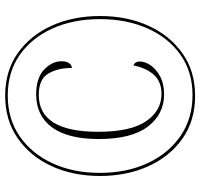

<svg xmlns="http://www.w3.org/2000/svg" viewBox="-36 -729 775 743"><g transform="rotate(-90 351.5 -357.5)"><path d="M352 10Q256 10 186.5 -39Q117 -88 79.5 -171.5Q42 -255 42 -358Q42 -462 80 -545Q118 -628 188 -676.5Q258 -725 353 -725Q448 -725 517 -676.5Q586 -628 623.5 -545Q661 -462 661 -358Q661 -253 623 -170Q585 -87 516 -38.5Q447 10 352 10ZM355 0Q445 0 511 -46.5Q577 -93 613 -174Q649 -255 649 -358Q649 -462 612.5 -542.5Q576 -623 510 -669Q444 -715 353 -715Q262 -715 195 -668.5Q128 -622 91 -541.5Q54 -461 54 -359Q54 -254 92 -173Q130 -92 197.5 -46Q265 0 355 0ZM358 -110Q281 -110 233 -173Q185 -236 185 -363Q185 -482 230 -543.5Q275 -605 358 -605Q422 -605 454 -574Q486 -543 486 -507Q486 -488 478.5 -477.5Q471 -467 460 -467Q460 -522 438 -558.5Q416 -595 356 -595Q213 -595 213 -366Q213 -239 254 -179.5Q295 -120 359 -120Q407 -120 433.5 -149.5Q460 -179 470 -229Q485 -222 485 -204Q485 -184 470.5 -162.5Q456 -141 427.5 -125.5Q399 -110 358 -110Z"/></g></svg>

Font: Noto Serif Display Condensed Thin
Style: Regular
Weight: 100
Width: 3
Designer: Monotype Design Team
Foundry: Monotype Imaging Inc.
Version: Version 2.009